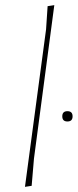

<svg xmlns="http://www.w3.org/2000/svg" viewBox="-20 -722 302 746"><path d="M191 -702 112 -106 103 0 77 4 159 -608 165 -698ZM222 -270Q222 -290 242 -290Q262 -290 262 -270Q262 -250 242 -250Q222 -250 222 -270Z"/></svg>

Font: Alegreya Sans Thin
Style: Italic
Weight: 100
Italic angle: -7°
Designer: Juan Pablo del Peral
Foundry: Huerta Tipografica
Version: Version 2.007